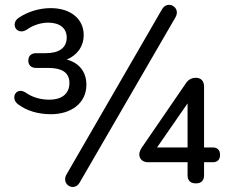

<svg xmlns="http://www.w3.org/2000/svg" viewBox="-20 -742 934 780"><path d="M187 -278C268 -278 331 -322 331 -398C331 -452 299 -488 251 -500C290 -516 320 -550 320 -600C320 -665 267 -709 186 -709C139 -709 91 -694 55 -669C21 -645 48 -597 88 -621C114 -640 147 -650 176 -650C223 -650 251 -627 251 -590C251 -546 218 -526 166 -526H127C107 -526 95 -515 95 -496C95 -477 107 -466 127 -466H177C229 -466 262 -449 262 -405C262 -358 227 -337 181 -337C146 -337 112 -346 84 -366C45 -391 20 -342 54 -318C88 -292 135 -278 187 -278ZM304 -1 693 -672C716 -712 661 -744 638 -704L250 -33C227 8 282 39 304 -1ZM776 3C797 3 809 -8 809 -30V-83H845C862 -83 874 -92 874 -113C874 -133 862 -143 845 -143H809V-390C809 -413 797 -426 775 -426C753 -426 740 -412 734 -402L564 -154C553 -139 546 -128 546 -114C546 -97 559 -83 581 -83H742V-30C742 -8 754 3 776 3ZM742 -143H618L742 -322Z"/></svg>

Font: SN Pro Book
Style: Regular
Weight: 350
Designer: Tobias Whetton
Foundry: Supernotes
Version: Version 1.003;Glyphs 3.3 (3324)